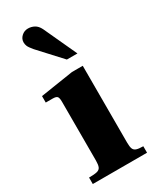

<svg xmlns="http://www.w3.org/2000/svg" viewBox="-191 -794 692 849"><g transform="rotate(-30 154.5 -369.5)"><path d="M16 0V-33Q44 -33 57.5 -36.5Q71 -40 75.5 -51Q80 -62 80 -83V-383Q80 -403 74.5 -409.5Q69 -416 51 -416H16V-449L184 -475H239V-83Q239 -62 243 -51.5Q247 -41 258.5 -37Q270 -33 293 -33V0ZM192 -534 88 -647Q72 -666 68 -675.5Q64 -685 64 -695Q64 -713 78 -726Q92 -739 111 -739Q128 -739 143 -731Q158 -723 168 -703L246 -534Z"/></g></svg>

Font: Frank Ruhl Libre Black
Style: Regular
Weight: 900
Designer: Yanek Iontef
Foundry: Fontef
Version: Version 6.004